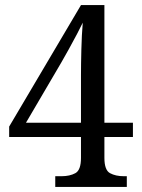

<svg xmlns="http://www.w3.org/2000/svg" viewBox="-20 -734 556 754"><path d="M197 0V-42H222Q254 -42 276 -54Q298 -66 298 -114V-196H16V-237L298 -714H390V-252H502V-196H390V-114Q390 -66 412 -54Q434 -42 466 -42H478V0ZM82 -252H298V-438Q298 -482 299.5 -540Q301 -598 305 -645Q298 -630 282.5 -600.5Q267 -571 249.5 -539.5Q232 -508 221 -489Z"/></svg>

Font: Noto Serif Hebrew SemiCondensed
Style: Regular
Weight: 400
Width: 4
Designer: Monotype Design Team
Foundry: Monotype Imaging Inc.
Version: Version 2.004; ttfautohint (v1.8.4.7-5d5b)